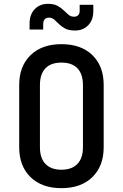

<svg xmlns="http://www.w3.org/2000/svg" viewBox="-20 -970 640 1000"><path d="M300 10Q198 10 139 -47.5Q80 -105 80 -203V-527Q80 -625 139 -682.5Q198 -740 300 -740Q402 -740 461 -683Q520 -626 520 -528V-203Q520 -105 461 -47.5Q402 10 300 10ZM300 -86Q354 -86 383 -116Q412 -146 412 -203V-527Q412 -584 383.5 -614Q355 -644 300 -644Q245 -644 216.5 -614Q188 -584 188 -527V-203Q188 -146 217 -116Q246 -86 300 -86ZM370 -811Q339 -811 320 -821Q301 -831 288 -844Q275 -857 263 -867.5Q251 -878 235 -878Q205 -878 205 -843V-816H134V-847Q134 -894 160.5 -922Q187 -950 230 -950Q261 -950 280 -939.5Q299 -929 312 -916Q325 -903 337 -893Q349 -883 365 -883Q395 -883 395 -915V-945H466V-913Q466 -866 439.5 -838.5Q413 -811 370 -811Z"/></svg>

Font: Tiny SemiBold
Style: Regular
Weight: 600
Designer: Philipp Nurullin, Konstantin Bulenkov
Foundry: JetBrains
Version: Version 2.251; ttfautohint (v1.8.4.7-5d5b)